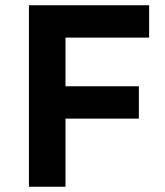

<svg xmlns="http://www.w3.org/2000/svg" viewBox="-20 -710 627 730"><path d="M90 0V-690H547V-567H229V-382H508V-259H229V0Z"/></svg>

Font: Radio Canada SemiBold
Style: Regular
Weight: 600
Designer: Charles Daoud, Etienne Aubert Bonn, Alexandre Saumier Demers, Jacques Le Bailly
Foundry: Radio-Canada
Version: Version 2.104; ttfautohint (v1.8.4.7-5d5b);gftools[0.9.28.de